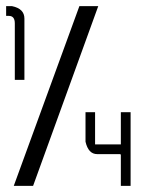

<svg xmlns="http://www.w3.org/2000/svg" viewBox="-20 -606 495 626"><path d="M0 -585.9H19.5Q59.6 -577.6 59.6 -545.4V-345.7H28.3V-529.8Q28.3 -554.2 8.8 -554.2H0ZM300.3 -585.9 87.9 0H24.9L238.8 -585.9ZM258.8 -240.2H290V-135.3H374V-240.2H405.8V0H374V-100.1Q374 -103.5 370.6 -103.5H296.9Q268.1 -103.5 258.8 -144Z"/></svg>

Font: Kadhim
Style: Regular
Weight: 400
Designer: Developer/ Husham Jawad
Version: Version 1.00;December 29, 2020;FontCreator 13.0.0.2683 32-bi